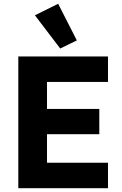

<svg xmlns="http://www.w3.org/2000/svg" viewBox="-20 -997 647 1017"><path d="M552 0H77V-698H552V-563H229V-420H506V-286H229V-135H552ZM299 -740 165 -916 288 -977 387 -783Z"/></svg>

Font: IBM Plex Sans
Style: Regular
Weight: 400
Designer: Mike Abbink, Paul van der Laan, Pieter van Rosmalen
Foundry: Bold Monday
Version: Version 3.201